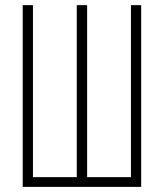

<svg xmlns="http://www.w3.org/2000/svg" viewBox="-20 -731 640 751"><path d="M108.9 -710.9H68.8V0H532.2V-710.9H492.2V-38.1H320.8V-710.9H280.3V-38.1H108.9Z"/></svg>

Font: Roboto Mono ExtraLight
Style: Regular
Weight: 250
Monospace: yes
Designer: Google
Version: Version 3.000